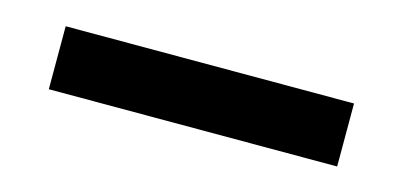

<svg xmlns="http://www.w3.org/2000/svg" viewBox="-28 -798 555 265"><g transform="rotate(15 250.0 -665.0)"><path d="M44 -620V-710H456V-620Z"/></g></svg>

Font: Nunito Sans 7pt Expanded SemiBold
Style: Regular
Weight: 600
Width: 7
Designer: Vernon Adams
Foundry: Vernon Adams
Version: Version 3.101;gftools[0.9.27]